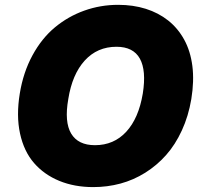

<svg xmlns="http://www.w3.org/2000/svg" viewBox="-20 -757 835 787"><path d="M764.2 -350.9Q752.5 -281.2 725.5 -222.5Q698.5 -163.7 660.7 -121.3Q622.9 -78.8 575.3 -49Q527.7 -19.2 473.9 -4.6Q420.1 9.9 362.2 9.9Q285.2 9.9 223 -15.6Q160.9 -41.2 119.5 -88.8Q78.1 -136.4 62.1 -209.7Q46.2 -283 61.1 -373.6Q75.3 -460.6 113.1 -530.2Q150.9 -599.8 204.9 -644.7Q258.9 -689.6 325.3 -713.4Q391.7 -737.2 464.5 -737.2Q525.6 -737.2 577.6 -720.9Q629.6 -704.5 669.6 -672.8Q709.5 -641 735.1 -594.3Q760.7 -547.6 768.5 -486.5Q776.3 -425.4 764.2 -350.9ZM565.3 -373.6Q580.3 -468 553.3 -516.7Q526.3 -565.3 457.4 -565.3Q378.9 -565.3 327.4 -508.9Q275.9 -452.4 259.9 -350.9Q243.3 -257.1 271.7 -209.5Q300.1 -161.9 369.3 -161.9Q446.7 -161.9 497.5 -217Q548.3 -272 565.3 -373.6Z"/></svg>

Font: Karasuma Gothic
Style: Italic
Weight: 900
Italic angle: -9.39999°
Designer: Rasmus Andersson / Ryoko Nishizuka
Foundry: Genbu
Version: Version 1.00